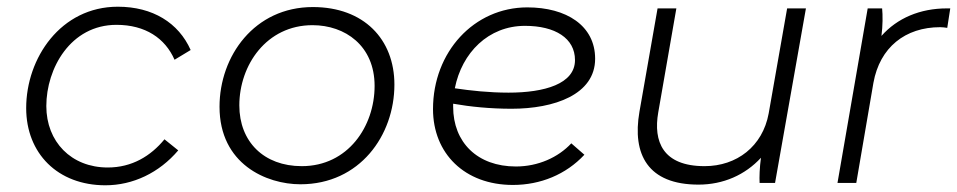

<svg xmlns="http://www.w3.org/2000/svg" viewBox="-20 -545 2851 572"><path d="M294 7C376 7 454 -30 511 -97L470 -130C429 -80 373 -46 301 -46C192 -46 118 -123 118 -229C118 -341 190 -471 327 -471C413 -471 472 -431 500 -367L548 -396C512 -477 435 -525 331 -525C161 -525 58 -372 58 -223C58 -88 152 7 294 7Z M875 4C1052 4 1155 -142 1155 -293C1155 -428 1064 -524 912 -524C738 -524 634 -378 634 -227C634 -56 774 4 875 4ZM879 -50C766 -50 693 -123 693 -231C693 -351 774 -470 911 -470C1008 -470 1096 -409 1096 -289C1096 -169 1017 -50 879 -50Z M1508 6C1590 6 1666 -25 1721 -84L1682 -118C1643 -76 1583 -49 1517 -49C1402 -49 1330 -121 1330 -227V-236C1381 -227 1441 -221 1504 -221C1631 -221 1753 -263 1753 -370C1753 -469 1667 -523 1551 -523C1392 -523 1270 -390 1270 -220C1270 -88 1364 6 1508 6ZM1335 -282C1356 -388 1435 -468 1544 -468C1634 -468 1693 -431 1693 -366C1693 -295 1602 -269 1495 -269C1437 -269 1382 -275 1335 -282Z M2061 5C2135 5 2200 -24 2247 -75C2243 -46 2242 -17 2243 0H2289L2381 -520H2325L2270 -207C2252 -109 2175 -50 2079 -50C1954 -50 1926 -124 1941 -210L1995 -520H1939L1885 -212C1863 -85 1910 5 2061 5Z M2475 0H2531L2582 -298C2601 -404 2677 -464 2781 -464C2788 -464 2795 -463 2802 -462L2811 -520H2801C2721 -520 2653 -491 2606 -438C2610 -468 2610 -500 2608 -520H2565Z"/></svg>

Font: Fixel Display Light
Style: Italic
Weight: 300
Italic angle: -10°
Designer: AlfaBravo + MacPaw
Foundry: Kyrylo Tkachov, Marchela Mozhyna, Serhii Makarenko, Maria Weinstein, Zakhar Kryvoshyya
Version: Version 1.210;Glyphs 3.2 (3217)